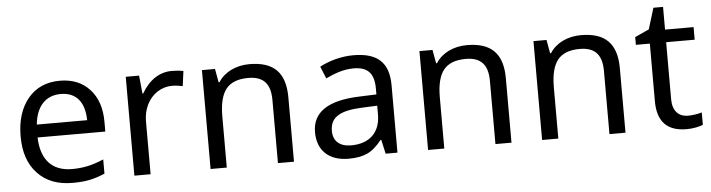

<svg xmlns="http://www.w3.org/2000/svg" viewBox="-44 -843 3840 1037"><g transform="rotate(-5 1876.5 -324.5)"><path d="M313 9.8C348.6 9.8 379.4 7.3 405.3 2C431.2 -3.4 459 -12.2 488.8 -24.9V-102.1C454.1 -87.4 424.3 -77.6 398.4 -72.8C372.6 -67.4 345.7 -64.9 316.9 -64.9C209.5 -64.9 149.4 -129.4 146 -251H513.2V-304.2C513.2 -378.4 493.2 -437.5 453.1 -481C413.1 -524.4 359.4 -545.9 292 -545.9C219.2 -545.9 161.6 -520.5 119.1 -469.7C76.7 -418.5 55.2 -350.1 55.2 -264.2C55.2 -178.7 78.1 -111.8 124 -63.5C169.4 -14.6 232.4 9.8 313 9.8ZM291 -474.1C373 -474.1 419.4 -420.9 420.9 -320.8H147.9C157.2 -417 207 -474.1 291 -474.1Z M898.9 -545.9C833 -545.9 775.9 -508.8 734.9 -438H731L721.2 -536.1H648.9V0H736.8V-286.1C736.8 -319.8 743.7 -350.1 757.3 -377.9C784.7 -432.6 836.4 -465.8 893.1 -465.8C912.1 -465.8 931.2 -463.4 951.2 -459L961.9 -540C943.8 -543.9 922.9 -545.9 898.9 -545.9Z M1514.2 0V-349.1C1514.2 -483.9 1451.2 -545.9 1319.8 -545.9C1247.6 -545.9 1184.1 -515.6 1150.9 -462.9H1146L1132.8 -536.1H1062V0H1149.9V-277.8C1149.9 -346.7 1162.6 -396 1187.5 -426.8C1212.4 -457 1252 -472.2 1307.1 -472.2C1389.6 -472.2 1427.2 -430.2 1427.2 -342.8V0Z M2075.2 0V-365.2C2075.2 -490.2 2012.7 -544.9 1883.3 -544.9C1820.8 -544.9 1754.4 -527.8 1700.2 -499L1727.1 -433.1C1771.5 -454.1 1821.8 -474.1 1878.4 -474.1C1956.1 -474.1 1989.3 -436.5 1989.3 -355V-323.2L1898.4 -319.8C1727.1 -314.5 1641.1 -257.8 1641.1 -148.9C1641.1 -47.9 1704.6 9.8 1810.1 9.8C1850.6 9.8 1883.8 3.9 1910.6 -8.3C1937 -20 1963.4 -42.5 1990.2 -76.2H1994.1L2011.2 0ZM1830.1 -61C1768.1 -61 1732.4 -91.8 1732.4 -147.9C1732.4 -222.2 1786.1 -254.4 1909.2 -258.8L1988.3 -262.2V-213.9C1988.3 -116.2 1928.2 -61 1830.1 -61Z M2693.4 0V-349.1C2693.4 -483.9 2630.4 -545.9 2499 -545.9C2426.8 -545.9 2363.3 -515.6 2330.1 -462.9H2325.2L2312 -536.1H2241.2V0H2329.1V-277.8C2329.1 -346.7 2341.8 -396 2366.7 -426.8C2391.6 -457 2431.2 -472.2 2486.3 -472.2C2568.8 -472.2 2606.4 -430.2 2606.4 -342.8V0Z M3311.5 0V-349.1C3311.5 -483.9 3248.5 -545.9 3117.2 -545.9C3044.9 -545.9 2981.4 -515.6 2948.2 -462.9H2943.4L2930.2 -536.1H2859.4V0H2947.3V-277.8C2947.3 -346.7 2960 -396 2984.9 -426.8C3009.8 -457 3049.3 -472.2 3104.5 -472.2C3187 -472.2 3224.6 -430.2 3224.6 -342.8V0Z M3656.7 -62C3604 -62 3572.8 -96.2 3572.8 -158.2V-467.8H3727.5V-536.1H3572.8V-659.2H3520.5L3485.4 -544.9L3408.7 -509.8V-467.8H3484.4V-155.8C3484.4 -45.4 3536.6 9.8 3641.6 9.8C3659.2 9.8 3676.8 8.3 3693.8 4.9C3710.9 1.5 3723.1 -2.4 3731.4 -5.9V-73.2C3723.6 -70.3 3711.9 -67.9 3696.8 -65.4C3681.6 -63 3668 -62 3656.7 -62Z"/></g></svg>

Font: Noto Reveo Sans
Style: Regular
Weight: 400
Designer: Monotype Design team
Foundry: Monotype Imaging Inc.
Version: Version 1.04